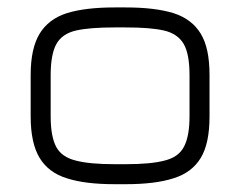

<svg xmlns="http://www.w3.org/2000/svg" viewBox="-20 -482 630 504"><path d="M310 1.5C310 1.5 281 1.5 281 1.5C229.5 1.5 188 -3.5 155.5 -14C123 -24 99.5 -42 84 -67.5C68.5 -93 60.5 -129.5 60.5 -176C60.5 -176 60.5 -176 60.5 -176C60.5 -176 60.5 -285.5 60.5 -285.5C60.5 -332 68.5 -368 84 -393.5C99.5 -419 123 -437 155.5 -447.5C188 -457.5 229.5 -462.5 281 -462.5C281 -462.5 281 -462.5 281 -462.5C281 -462.5 310 -462.5 310 -462.5C361 -462.5 403 -457.5 435.5 -447.5C468 -437 491.5 -419 507 -393.5C522.5 -368 530 -332 530 -285.5C530 -285.5 530 -285.5 530 -285.5C530 -285.5 530 -176 530 -176C530 -129.5 522.5 -93 507 -67.5C491.5 -42 468 -24 435.5 -14C403 -3.5 361 1.5 310 1.5C310 1.5 310 1.5 310 1.5ZM281 -51C281 -51 281 -51 281 -51C281 -51 310 -51 310 -51C353.5 -51 387.5 -54 412 -60.5C436.5 -66.5 453.5 -78.5 463 -97C472.5 -115 477.5 -141.5 477.5 -176.5C477.5 -176.5 477.5 -176.5 477.5 -176.5C477.5 -176.5 477.5 -284.5 477.5 -284.5C477.5 -321.5 472.5 -349 462 -367C451.5 -384.5 434.5 -396.5 410 -402C385.5 -407.5 352.5 -410 310 -410C310 -410 310 -410 310 -410C310 -410 281 -410 281 -410C238 -410 204.5 -407.5 180 -402C155.5 -396.5 138 -384.5 128 -366.5C118 -348.5 113 -321 113 -284.5C113 -284.5 113 -284.5 113 -284.5C113 -284.5 113 -176.5 113 -176.5C113 -141 118 -114.5 127.5 -96.5C137 -78.5 154.5 -66.5 179 -60.5C203.5 -54 237.5 -51 281 -51Z"/></svg>

Font: Jura-Fortis-Regular
Style: Regular
Weight: 500
Designer: Daniel Johnson, Alexei Vanyashin, Mirko Velimirovic
Foundry: Daniel Johnson
Version: ""